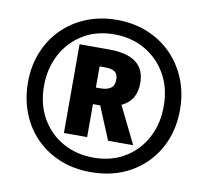

<svg xmlns="http://www.w3.org/2000/svg" viewBox="-81 -813 986 912"><g transform="rotate(10 412.5 -357.0)"><path d="M413 10Q328 10 260 -19Q192 -48 144 -98.5Q96 -149 71 -216Q46 -283 46 -359Q46 -439 73.5 -506Q101 -573 150.5 -622Q200 -671 267 -697.5Q334 -724 412 -724Q492 -724 559.5 -696.5Q627 -669 676 -619.5Q725 -570 752.5 -502.5Q780 -435 780 -355Q780 -249 733.5 -166.5Q687 -84 604.5 -37Q522 10 413 10ZM414 -60Q500 -60 565 -99.5Q630 -139 665.5 -206.5Q701 -274 701 -358Q701 -446 663 -512.5Q625 -579 559.5 -616.5Q494 -654 411 -654Q325 -654 260.5 -614.5Q196 -575 160 -507.5Q124 -440 124 -355Q124 -266 162.5 -199.5Q201 -133 266.5 -96.5Q332 -60 414 -60ZM256 -151V-579H398Q572 -579 572 -448Q572 -406 555.5 -377Q539 -348 502 -330L590 -151H469L403 -310H368V-151ZM390 -390Q421 -390 439 -402Q457 -414 457 -443Q457 -470 442 -481Q427 -492 391 -492H368V-390Z"/></g></svg>

Font: Noto Sans Myanmar UI ExtraCondensed ExtraBold
Style: Regular
Weight: 800
Width: 2
Designer: Monotype Design Team
Foundry: Monotype Imaging Inc.
Version: Version 2.103; ttfautohint (v1.8.4.7-5d5b)